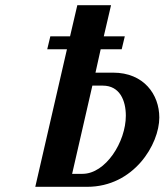

<svg xmlns="http://www.w3.org/2000/svg" viewBox="-20 -720 634 740"><path d="M594 -267C594 -356 534 -440 416 -440H348L368 -530H449L461 -580H380L408 -700H278L250 -580H174L162 -530H238L116 0H316C496 0 594 -164 594 -267ZM298 -50H258L336 -390H376C442 -390 465 -332 465 -274C465 -173 387 -50 298 -50Z"/></svg>

Font: Pfennig
Style: BoldItalic
Weight: 700
Italic angle: -13°
Version: Version 20100423